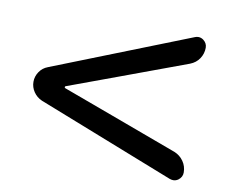

<svg xmlns="http://www.w3.org/2000/svg" viewBox="-56 -651 667 561"><g transform="rotate(10 277.5 -370.5)"><path d="M516.6 -185.5Q516.6 -171.9 504.9 -163.1Q498 -158.2 490.2 -158.2Q485.4 -158.2 479.5 -160.2L72.3 -320.3Q56.6 -327.1 47.4 -340.8Q38.1 -354.5 38.1 -370.6Q38.1 -386.7 47.4 -400.4Q56.6 -414.1 72.3 -419.9L480.5 -581.1Q485.4 -583 490.2 -583Q498 -583 504.9 -578.1Q516.6 -569.3 516.6 -555.7Q516.6 -538.1 506.8 -523.4Q497.1 -508.8 479.5 -502L281.2 -428.7L132.8 -374Q130.9 -373 130.9 -371.1Q130.9 -369.1 132.8 -368.2L281.2 -313.5L479.5 -240.2Q496.1 -233.4 506.3 -218.8Q516.6 -204.1 516.6 -185.5Z"/></g></svg>

Font: Gen Jyuu GothicX Regular
Style: Regular
Weight: 400
Designer: [Source Han Sans]
Ryoko NISHIZUKA  (kana & ideographs); Paul D. Hunt (Latin, Greek & Cyrillic); Wenlong ZHANG  (bopomofo
Version: Version 1.002.20150607